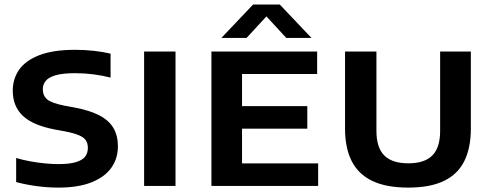

<svg xmlns="http://www.w3.org/2000/svg" viewBox="-20 -823 2181 850"><path d="M239 7.5Q189.5 7.5 140.8 0.8Q92 -6 51.5 -17V-123.5Q82 -114.5 115.2 -108.5Q148.5 -102.5 180.2 -99.5Q212 -96.5 237.5 -96.5Q286.5 -96.5 315.5 -105Q344.5 -113.5 356.8 -129.5Q369 -145.5 369 -168Q369 -187.5 360.5 -201Q352 -214.5 330 -224Q308 -233.5 267.5 -241.5L223.5 -249.5Q124.5 -268.5 80.5 -310.8Q36.5 -353 36.5 -421.5Q36.5 -474 65 -514.8Q93.5 -555.5 154.8 -579Q216 -602.5 313 -602.5Q355 -602.5 395.5 -598Q436 -593.5 469.5 -585.5V-479.5Q432 -489 392.8 -494Q353.5 -499 313 -499Q258 -499 226.8 -490Q195.5 -481 182.5 -465Q169.5 -449 169.5 -428Q169.5 -399.5 188.5 -383.2Q207.5 -367 264 -355.5L307.5 -347.5Q377 -334.5 419.8 -312.2Q462.5 -290 482.2 -256.2Q502 -222.5 502 -175Q502 -121.5 473 -80.5Q444 -39.5 385.5 -16Q327 7.5 239 7.5Z M618 0V-595H757V0Z M916 0V-595H1384V-495.5H1051.5V-99.5H1388.5V0ZM991 -253.5V-353H1340.5V-253.5ZM960 -655 1100.5 -803H1218.5L1359 -655H1247.5L1146.5 -764.5H1172.5L1071.5 -655Z M1787.5 7.5Q1690 7.5 1628.2 -22Q1566.5 -51.5 1537 -109.8Q1507.5 -168 1507.5 -254V-595H1646.5V-243.5Q1646.5 -169.5 1681.2 -134.8Q1716 -100 1787.5 -100Q1859.5 -100 1894 -134.8Q1928.5 -169.5 1928.5 -243.5V-595H2064.5V-254Q2064.5 -168 2035.5 -109.8Q2006.5 -51.5 1945.2 -22Q1884 7.5 1787.5 7.5Z"/></svg>

Font: Encode Sans SC SemiExpanded SemiBold
Style: Regular
Weight: 600
Width: 6
Designer: Multiple Designers
Foundry: Impallari Type
Version: Version 3.002